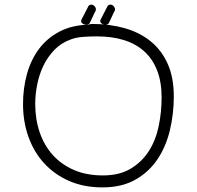

<svg xmlns="http://www.w3.org/2000/svg" viewBox="-20 -818 855 834"><path d="M391 -791Q402 -778 391 -763L370 -718V-719Q368 -713 361.5 -711.5Q355 -710 348 -711.5Q341 -713 336 -718Q331 -723 333 -731L364 -791H363Q377 -805 391 -791ZM474 -791Q485 -778 474 -763L453 -718V-719Q451 -713 444.5 -711.5Q438 -710 431 -711.5Q424 -713 419 -718Q414 -723 416 -731L447 -791H446Q460 -805 474 -791ZM735 -399Q735 -324 718 -252.5Q701 -181 664 -126Q627 -71 568 -37.5Q509 -4 425 -4Q345 -4 281.5 -31.5Q218 -59 173 -107.5Q128 -156 104 -222.5Q80 -289 80 -366Q80 -434 97 -496Q114 -558 149 -605Q184 -652 238 -680.5Q292 -709 366 -711Q372 -714 380 -714Q457 -714 522 -695.5Q587 -677 634.5 -638.5Q682 -600 708.5 -540.5Q735 -481 735 -399ZM682 -395Q682 -462 662.5 -512Q643 -562 606.5 -595Q570 -628 518 -644Q466 -660 401 -660Q374 -660 343.5 -658Q313 -656 288 -647Q246 -632 216.5 -601.5Q187 -571 168.5 -532.5Q150 -494 141.5 -450.5Q133 -407 133 -367Q133 -300 152.5 -243Q172 -186 209.5 -144.5Q247 -103 301.5 -79.5Q356 -56 427 -56Q499 -56 548 -85.5Q597 -115 627 -162.5Q657 -210 669.5 -271Q682 -332 682 -395Z"/></svg>

Font: Wynona
Style: Regular
Weight: 400
Italic angle: -12°
Designer: Kanati
Foundry: Kanati and Michael Everson
Version: Version 2.000